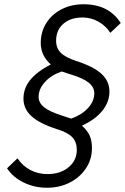

<svg xmlns="http://www.w3.org/2000/svg" viewBox="-20 -751 586 900"><path d="M13 38 62 -9Q85 26 121.5 45.5Q158 65 202 65Q263 65 301.5 33Q340 1 340 -49Q340 -85 319 -107.5Q298 -130 249 -145Q167 -171 128.5 -205.5Q90 -240 90 -289Q90 -337 121.5 -376Q153 -415 218 -449Q171 -491 171 -549Q171 -602 197 -643Q223 -684 268.5 -707.5Q314 -731 372 -731Q490 -731 546 -643L497 -597Q476 -630 441.5 -649.5Q407 -669 367 -669Q311 -669 277 -639.5Q243 -610 243 -560Q243 -526 264.5 -504Q286 -482 335 -466Q417 -440 455 -405.5Q493 -371 493 -322Q493 -273 459.5 -231.5Q426 -190 364 -162Q390 -139 400.5 -115Q411 -91 411 -57Q411 -4 383 38Q355 80 307.5 104.5Q260 129 200 129Q141 129 91 104.5Q41 80 13 38ZM268 -210 314 -195Q364 -213 393 -245Q422 -277 422 -314Q422 -342 396.5 -363Q371 -384 315 -401L269 -416Q220 -399 190.5 -366.5Q161 -334 161 -297Q161 -269 186.5 -248.5Q212 -228 268 -210Z"/></svg>

Font: Wix Madefor Text
Style: Italic
Weight: 400
Italic angle: -12°
Designer: Dalton Maag Ltd
Foundry: Dalton Maag Ltd
Version: Version 3.100